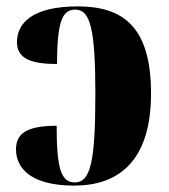

<svg xmlns="http://www.w3.org/2000/svg" viewBox="-20 -570 529 600"><path d="M212 10C350 10 452 -66 452 -278C452 -489 362 -550 223 -550C80 -550 33 -497 33 -438C33 -387 77 -370 158 -370C159 -499 173 -540 215 -540C263 -540 278 -477 278 -275C278 -65 263 0 214 0C171 0 157 -42 157 -177C59 -177 30 -150 30 -103C30 -51 68 10 212 10Z"/></svg>

Font: Noto Serif Display Condensed Black
Style: Regular
Weight: 900
Width: 3
Designer: Monotype Design Team
Foundry: Monotype Imaging Inc.
Version: Version 2.009